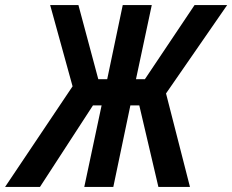

<svg xmlns="http://www.w3.org/2000/svg" viewBox="-77 -734 912 754"><path d="M-57 0 208 -395 120 -714H231L309 -423H344L405 -714H519L457 -423H492L687 -714H815L575 -367L669 0H545L470 -320H435L368 0H254L322 -320H288L80 0Z"/></svg>

Font: Noto Sans Condensed SemiBold
Style: Italic
Weight: 600
Width: 3
Italic angle: -12°
Designer: Monotype Design Team
Foundry: Monotype Imaging Inc.
Version: Version 2.013; ttfautohint (v1.8.4.7-5d5b)